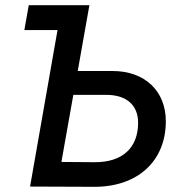

<svg xmlns="http://www.w3.org/2000/svg" viewBox="-20 -720 706 741"><path d="M74 -604H202L96 0L342 1C511 2 620 -98 620 -252C620 -368 540 -446 414 -446H280L325 -700H91ZM217 -95 263 -354H389C469 -354 513 -314 513 -246C513 -150 453 -93 344 -94Z"/></svg>

Font: Fixel Display Medium
Style: Italic
Weight: 500
Italic angle: -10°
Designer: AlfaBravo + MacPaw
Foundry: Kyrylo Tkachov, Marchela Mozhyna, Serhii Makarenko, Maria Weinstein, Zakhar Kryvoshyya
Version: Version 1.210;Glyphs 3.2 (3217)